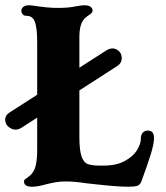

<svg xmlns="http://www.w3.org/2000/svg" viewBox="-51 -698 630 728"><path d="M40 -10Q40 -15 43.5 -18Q47 -21 52 -24Q56 -27 61 -31Q66 -35 70 -40Q81 -53 85.5 -75Q90 -97 90 -130V-538Q90 -596 80 -618Q71 -638 50.3 -638H48.3Q40 -638 35 -644Q30 -650 30 -658Q30 -666 37.5 -672Q45 -678 60 -678Q69 -678 93 -674Q107 -672 126.5 -670Q146 -668 169 -668Q209 -668 237 -674Q257 -678 270 -678Q284 -678 292 -672.5Q300 -667 300 -658Q300 -653 296.5 -649Q293 -645 288 -642Q278 -636 270 -628Q250 -608 250 -558V-180Q250 -129 258 -105.5Q266 -82 281.5 -76Q297 -70 330 -70H340Q391 -70 423 -88Q455 -106 469 -129.5Q483 -153 483 -171Q483 -187 490.5 -195Q498 -203 509 -203Q533 -203 533 -175Q533 -153 520.5 -112.5Q508 -72 485 -10Q480 3 469.5 6.5Q459.1 10 435 10Q392 10 305 0L277 -3Q232 -10 199 -10Q176 -10 159.5 -7Q143 -4 123 1Q92.2 10 70 10Q40 10 40 -10ZM-14 -272 351 -506Q373 -520 391 -510.5Q409 -501 410.5 -480.5Q412 -460 394 -448L31 -214Q11 -201 -8.5 -210.5Q-28 -220 -31 -239.5Q-34 -259 -14 -272Z"/></svg>

Font: Raigarh
Style: Regular
Weight: 400
Designer: jaikishan Patel
Foundry: MagicType
Version: Version 1.000;FEAKit 1.0